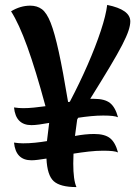

<svg xmlns="http://www.w3.org/2000/svg" viewBox="-20 -731 550 781"><path d="M291 30Q225 30 198.5 6Q172 -18 169 -86Q150 -83 134.5 -81Q119 -79 108 -79Q44 -79 37 -151Q57 -148 74 -148Q98 -148 122.5 -150.5Q147 -153 171 -157Q174 -185 180 -231Q158 -227 139.5 -224.5Q121 -222 108 -222Q44 -222 37 -294Q57 -291 74 -291Q96 -291 119 -293.5Q142 -296 165 -299Q125 -447 91 -541Q57 -635 25 -685Q63 -708 103 -708Q131 -708 150.5 -693.5Q170 -679 186 -638.5Q202 -598 219 -520.5Q236 -443 257 -316Q261 -317 264 -317Q304 -393 336.5 -467.5Q369 -542 390 -605.5Q411 -669 416 -711Q510 -692 510 -644Q510 -628 502.5 -605.5Q495 -583 477 -548Q459 -513 427 -459.5Q395 -406 347 -329Q355 -329 363 -329Q406 -329 427.5 -312Q449 -295 460 -254Q446 -261 400 -261Q376 -261 350 -258.5Q324 -256 298 -252L294 -245Q289 -210 285 -178Q306 -182 325.5 -184Q345 -186 363 -186Q406 -186 427.5 -169Q449 -152 460 -111Q446 -118 400 -118Q372 -118 341 -114.5Q310 -111 279 -106Q278 -84 278 -66Q278 1 291 30Z"/></svg>

Font: Merienda Medium
Style: Regular
Weight: 500
Designer: Eduardo Rodriguez Tunni
Foundry: Eduardo Rodriguez Tunni
Version: Version 2.001; ttfautohint (v1.8.4.7-5d5b)